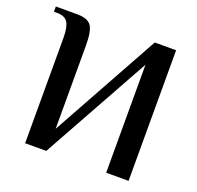

<svg xmlns="http://www.w3.org/2000/svg" viewBox="-117 -786 937 912"><g transform="rotate(20 351.0 -330.0)"><path d="M100.1 0V-534.2Q100.1 -584.5 85.9 -609.1Q71.8 -633.8 29.8 -633.8H15.1V-660.2H123Q175.8 -660.2 194.3 -634.5Q212.9 -608.9 212.9 -534.2V-113.8L515.1 -660.2H623V0H509.8V-545.9L207 0Z"/></g></svg>

Font: El Messiri SemiBold
Style: Regular
Weight: 600
Designer: Mohamed Gaber
Foundry: Kief Type Foundry
Version: Version 2.007;PS 002.007;hotconv 1.0.88;makeotf.lib2.5.64775